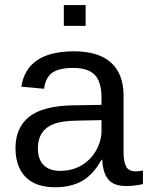

<svg xmlns="http://www.w3.org/2000/svg" viewBox="-20 -745 596 774"><path d="M202.1 9.8Q122.6 9.8 82.5 -32.2Q42.5 -74.2 42.5 -147.5Q42.5 -229.5 96.4 -273.4Q150.4 -317.4 270.5 -320.3L389.2 -322.3V-351.1Q389.2 -415.5 361.8 -443.4Q334.5 -471.2 275.9 -471.2Q216.8 -471.2 189.9 -451.2Q163.1 -431.2 157.7 -387.2L65.9 -395.5Q88.4 -538.1 277.8 -538.1Q377.4 -538.1 427.7 -492.4Q478 -446.8 478 -360.4V-132.8Q478 -93.8 488.3 -74Q498.5 -54.2 527.3 -54.2Q540 -54.2 556.2 -57.6V-2.9Q522.9 4.9 488.3 4.9Q439.5 4.9 417.2 -20.8Q395 -46.4 392.1 -101.1H389.2Q355.5 -40.5 310.8 -15.4Q266.1 9.8 202.1 9.8ZM222.2 -56.2Q270.5 -56.2 308.1 -78.1Q345.7 -100.1 367.4 -138.4Q389.2 -176.8 389.2 -217.3V-260.7L293 -258.8Q231 -257.8 199 -246.1Q167 -234.4 149.9 -210Q132.8 -185.5 132.8 -146Q132.8 -103 156 -79.6Q179.2 -56.2 222.2 -56.2ZM237.3 -640.6V-724.6H325.2V-640.6Z"/></svg>

Font: Arial
Style: Regular
Weight: 400
Designer: Steve Matteson
Foundry: Ascender Corporation
Version: Version 2.00.3